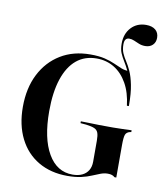

<svg xmlns="http://www.w3.org/2000/svg" viewBox="-86 -840 790 922"><g transform="rotate(10 309.0 -379.0)"><path d="M304.8 11.3Q223.4 11.3 162.9 -24.2Q102.4 -59.7 69.8 -125Q37.1 -190.3 37.1 -278.2Q37.1 -370.2 71.8 -438.3Q106.5 -506.5 168.5 -544.4Q230.6 -582.3 313.7 -582.3Q355.6 -582.3 383.9 -575.4Q412.1 -568.5 433.1 -558.9Q454 -549.2 471.8 -542.3Q489.5 -535.5 510.5 -535.5Q525 -498.4 531 -457.7Q537.1 -416.9 537.9 -370.2H528.2Q521 -433.1 496 -477.4Q471 -521.8 432.7 -545.2Q394.4 -568.5 346.8 -568.5Q288.7 -568.5 248.4 -535.1Q208.1 -501.6 186.7 -437.1Q165.3 -372.6 165.3 -279.8Q165.3 -147.6 208.5 -73.4Q251.6 0.8 328.2 0.8Q355.6 0.8 375 -8.5Q394.4 -17.7 404.8 -35.1Q415.3 -52.4 415.3 -77.4V-179.8Q415.3 -204.8 410.5 -218.1Q405.6 -231.5 391.9 -237.5Q378.2 -243.5 351.6 -246.8L323.4 -249.2V-258.1Q338.7 -258.1 361.3 -257.3Q383.9 -256.5 411.7 -256Q439.5 -255.6 469.4 -255.6H476.6H482.3Q503.2 -255.6 525.8 -256.5Q548.4 -257.3 571 -258.1V-249.2L565.3 -248.4Q548.4 -244.4 543.1 -231.5Q537.9 -218.5 537.9 -179.8V-21.8H529Q523.4 -27.4 515.3 -30.2Q507.3 -33.1 495.2 -33.1Q478.2 -33.1 460.5 -26.6Q442.7 -20.2 421.4 -10.9Q400 -1.6 371.8 4.8Q343.5 11.3 304.8 11.3ZM529.8 -370.2Q529.8 -430.6 521.8 -469.8Q513.7 -508.9 502 -533.9Q490.3 -558.9 478.6 -577.4Q466.9 -596 459.3 -614.1Q451.6 -632.3 451.6 -659.7Q451.6 -708.1 479.8 -738.3Q508.1 -768.5 552.4 -768.5Q581.5 -768.5 598 -754.8Q614.5 -741.1 614.5 -716.1Q614.5 -694.4 600.8 -681Q587.1 -667.7 564.5 -667.7Q547.6 -667.7 533.9 -673.4Q520.2 -679 508.1 -684.3Q496 -689.5 483.9 -689.5Q460.5 -689.5 460.5 -658.1Q460.5 -633.1 468.1 -615.3Q475.8 -597.6 487.5 -579.8Q499.2 -562.1 510.5 -537.1Q521.8 -512.1 529.8 -472.6Q537.9 -433.1 537.9 -370.2Z"/></g></svg>

Font: Playfair 144pt SemiCondensed
Style: Bold
Weight: 700
Width: 4
Designer: Claus Eggers Sørensen
Foundry: Claus Eggers Sørensen
Version: Version 2.203